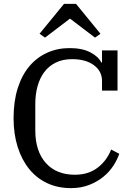

<svg xmlns="http://www.w3.org/2000/svg" viewBox="-20 -958 691 990"><path d="M346 12Q278 12 223.5 -13.5Q169 -39 130.5 -86.5Q92 -134 71 -200.5Q50 -267 50 -349Q50 -436 71.5 -503.5Q93 -571 131.5 -616.5Q170 -662 223 -686Q276 -710 339 -710Q404 -710 446 -688Q488 -666 502 -636H506V-698H586V-491H506V-541Q506 -591 464 -622Q422 -653 352 -653Q303 -653 267 -635Q231 -617 208 -586Q185 -555 173.5 -513Q162 -471 162 -422V-285Q162 -179 216 -118Q270 -57 366 -57Q436 -57 483.5 -93.5Q531 -130 553 -187L595 -165Q585 -135 564.5 -103.5Q544 -72 513 -46.5Q482 -21 440 -4.5Q398 12 346 12ZM184 -784 310 -938H372L498 -784L470 -764L341 -862L212 -764Z"/></svg>

Font: IBM Plex Serif Text
Style: Regular
Weight: 450
Designer: Mike Abbink, Paul van der Laan, Pieter van Rosmalen
Foundry: Bold Monday
Version: Version 3.001